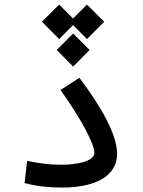

<svg xmlns="http://www.w3.org/2000/svg" viewBox="-20 -821 626 843"><path d="M252.4 2.4C406.7 2.4 494.1 -52.2 494.1 -145.5C494.1 -227.1 429.7 -344.7 328.6 -479.5L245.6 -425.8C341.8 -291.5 394.5 -186 394.5 -150.4C394.5 -111.8 314.5 -97.7 250 -97.7C196.3 -97.7 157.7 -103 99.1 -114.7L87.9 -17.1C143.6 -2.9 192.4 2.4 252.4 2.4ZM361.8 -800.8 300.8 -739.7 239.7 -800.8 164.1 -725.6 239.7 -649.4 300.8 -710.9 361.8 -649.4 437.5 -725.6ZM301.3 -673.8 229 -601.6 301.3 -528.8 373.5 -601.6Z"/></svg>

Font: Cascadia Code PL
Style: Regular
Weight: 400
Monospace: yes
Designer: Aaron Bell
Foundry: Saja Typeworks
Version: Version 2404.023